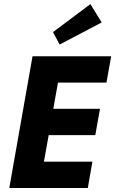

<svg xmlns="http://www.w3.org/2000/svg" viewBox="-20 -942 577 962"><path d="M420 0H26.5L143 -660H537L513.5 -528H270.5L247 -397H481L457.5 -265H224L200 -132H443ZM279 -719 245.5 -781 433 -921.5 489.5 -829.5Z"/></svg>

Font: Lucymar Sans
Style: Bold Italic
Weight: 700
Italic angle: -10°
Foundry: The League of Moveable Type (original font) / Main changes by Cristiano Sobral with portions from Mirco Monsees
Version: Version 2.00;August 30, 2020;FontCreator 13.0.0.2681 64-bit